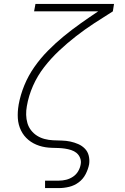

<svg xmlns="http://www.w3.org/2000/svg" viewBox="-20 -755 640 980"><path d="M210 205V167H281Q299 167 317.5 162.5Q336 158 352.5 147Q369 136 379 119Q389 102 392 83Q395 67 389 51.5Q383 36 371 26Q359 16 343.5 11Q328 6 311.5 3.5Q295 1 278.5 0.5Q262 0 245 -0.5Q228 -1 212 -3.5Q196 -6 180.5 -11Q165 -16 151 -23.5Q137 -31 125 -41Q113 -51 103.5 -63Q94 -75 87 -89.5Q80 -104 76 -119.5Q72 -135 71 -151.5Q70 -168 71 -185Q72 -202 75 -219Q75 -219 75 -219Q75 -219 75 -220Q84 -270 104 -319Q124 -368 155 -412.5Q186 -457 224.5 -496Q263 -535 305 -569.5Q347 -604 391.5 -635.5Q436 -667 481 -697H154L161 -735H562L556 -697Q508 -667 460.5 -636Q413 -605 368 -570Q323 -535 281.5 -496Q240 -457 205.5 -412.5Q171 -368 148.5 -317Q126 -266 117 -213Q113 -191 113.5 -169Q114 -147 120 -126.5Q126 -106 139 -89.5Q152 -73 169.5 -62Q187 -51 208 -45.5Q229 -40 251 -39Q273 -38 295.5 -37.5Q318 -37 339 -32.5Q360 -28 379.5 -19.5Q399 -11 413.5 4Q428 19 433 40Q438 61 435 83Q430 109 417 134Q404 159 382 175.5Q360 192 333.5 198.5Q307 205 281 205Z"/></svg>

Font: Iosevka Curly XLtEx
Style: Italic
Weight: 200
Width: 7
Italic angle: -9°
Monospace: yes
Designer: Belleve Invis
Foundry: Belleve Invis
Version: Version 11.1.0; ttfautohint (v1.8.3)